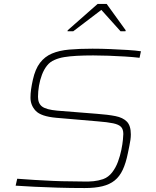

<svg xmlns="http://www.w3.org/2000/svg" viewBox="-20 -942 789 970"><path d="M408 8Q335 8 271 6Q207 4 154 1.5Q101 -1 59 -4L67 -39Q106 -36 154 -33Q202 -30 248.5 -28Q295 -26 329 -26Q369 -26 398.5 -25Q428 -24 452.5 -26.5Q477 -29 501 -37Q528 -47 546.5 -71Q565 -95 576 -125Q587 -155 593 -184.5Q599 -214 601 -236Q603 -258 603 -265Q603 -289 591.5 -301Q580 -313 552 -319Q524 -325 473 -329L263 -347Q187 -354 160.5 -382Q134 -410 134 -449Q134 -469 137 -490.5Q140 -512 146 -539Q158 -593 182 -624.5Q206 -656 242.5 -671.5Q279 -687 329.5 -691.5Q380 -696 447 -696Q492 -696 538.5 -694Q585 -692 625.5 -689.5Q666 -687 692 -683L685 -650Q652 -654 611 -656.5Q570 -659 528.5 -660.5Q487 -662 451 -662Q404 -662 368 -660Q332 -658 304.5 -653.5Q277 -649 255 -639Q233 -630 217.5 -610.5Q202 -591 192 -564.5Q182 -538 177 -509Q172 -480 172 -453Q172 -419 193 -403.5Q214 -388 269 -383L470 -367Q525 -363 563 -355.5Q601 -348 621 -327.5Q641 -307 641 -263Q641 -250 639 -235.5Q637 -221 633.5 -204.5Q630 -188 626 -168Q616 -118 600 -84Q584 -50 559 -30Q534 -10 497 -1Q460 8 408 8ZM321 -784 322 -789 473 -922H519L615 -789L614 -784H589L492 -892L350 -784Z"/></svg>

Font: Saira Expanded Thin
Style: Italic
Weight: 250
Width: 7
Italic angle: -12°
Designer: Hector Gatti with collaboration of the Omnibus-Type team
Foundry: Omnibus-Type
Version: Version 1.101